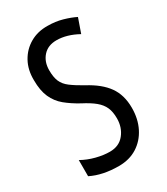

<svg xmlns="http://www.w3.org/2000/svg" viewBox="-183 -805 779 897"><g transform="rotate(-30 206.5 -357.0)"><path d="M375 -196Q375 -136 351.5 -89.5Q328 -43 286 -16.5Q244 10 187 10Q100 10 38 -21V-108Q72 -89 111 -79Q150 -69 184 -69Q234 -69 262 -104Q290 -139 290 -188Q290 -223 279.5 -247Q269 -271 245 -291Q221 -311 180 -332Q138 -355 107 -380.5Q76 -406 59.5 -443Q43 -480 43 -536Q42 -592 65.5 -634.5Q89 -677 130.5 -701Q172 -725 225 -724Q267 -724 304 -713.5Q341 -703 369 -689L342 -612Q282 -645 227 -645Q181 -645 154.5 -615.5Q128 -586 128 -540Q128 -503 138 -479.5Q148 -456 172.5 -437.5Q197 -419 238 -396Q308 -359 341.5 -312Q375 -265 375 -196Z"/></g></svg>

Font: Noto Sans Sinhala UI ExtraCondensed
Style: Regular
Weight: 400
Width: 2
Designer: Jelle Bosma - Monotype Design Team
Foundry: Monotype Imaging Inc.
Version: Version 2.006; ttfautohint (v1.8.4.7-5d5b)